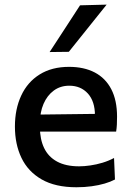

<svg xmlns="http://www.w3.org/2000/svg" viewBox="-20 -798 567 830"><path d="M310.5 11.5Q219 11.5 160 -22.5Q101 -56.5 72.8 -115.5Q44.5 -174.5 44.5 -251Q44.5 -326.5 71.8 -385Q99 -443.5 151.5 -476.2Q204 -509 278.5 -509Q343 -509 389.5 -484.8Q436 -460.5 461 -412.5Q486 -364.5 486 -293.5Q486 -274.5 485.2 -259.2Q484.5 -244 482 -229L388.5 -270Q389.5 -277.5 390 -284.8Q390.5 -292 390.5 -298.5Q390.5 -360 359.8 -393.8Q329 -427.5 279.5 -427.5Q241 -427.5 212.5 -406.5Q184 -385.5 168.2 -349Q152.5 -312.5 152.5 -265V-249Q152.5 -196 170.8 -158Q189 -120 226.8 -99.5Q264.5 -79 322 -79Q344 -79 370.2 -82.8Q396.5 -86.5 423 -94.5Q449.5 -102.5 473 -115L477 -22Q458 -12 432.5 -4.5Q407 3 376.2 7.2Q345.5 11.5 310.5 11.5ZM87.5 -229V-302L418 -306L482 -279.5V-229ZM194.5 -573Q227.5 -623.5 260.5 -674.2Q293.5 -725 326 -775L441 -778Q413 -743 385.5 -708.8Q358 -674.5 331.2 -641Q304.5 -607.5 277.5 -574Z"/></svg>

Font: Commissioner Thin Medium
Style: Regular
Weight: 500
Version: Version 1.000